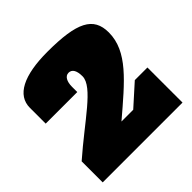

<svg xmlns="http://www.w3.org/2000/svg" viewBox="-145 -652 774 774"><g transform="rotate(-45 242.5 -265.0)"><path d="M20 -330H200V-360C200 -390 211 -410 230 -410C250 -410 260 -392 260 -360C260 -300 138 -228 15 -120V0H470V-200H398L309 -120H242C366 -226 460 -302 460 -410C460 -498 398 -530 230 -530C94 -530 20 -492 20 -420Z"/></g></svg>

Font: MikodacsPCS
Style: Regular
Weight: 900
Designer: gluk (gluksza@wp.pl)
Foundry: gluk (gluksza@wp.pl)
Version: Version 0.27